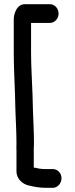

<svg xmlns="http://www.w3.org/2000/svg" viewBox="-20 -771 360 921"><path d="M219 -751H101C78 -751 62 -738 52 -711C47 -698 46 -686 46 -675V-517C46 -449 50 -384 52 -315L54 -240C56 -184 59 -135 59 -81C58 -70 59 -59 59 -48V52C59 86 88 113 119 119C144 125 170 130 199 130H233C256 130 275 109 275 84C275 59 256 40 233 40H197C182 40 164 38 152 34C149 34 147 34 142 33V-48C142 -59 142 -69 143 -79C143 -135 140 -185 138 -243L136 -318C134 -385 129 -449 129 -517V-661H219C242 -661 261 -681 261 -706C261 -731 242 -751 219 -751Z"/></svg>

Font: Electronic
Style: Circ
Weight: 900
Version: Version 1.011